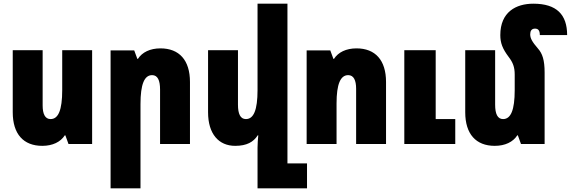

<svg xmlns="http://www.w3.org/2000/svg" viewBox="-20 -780 3092 1040"><path d="M479 -508H317V-292C317 -184 296 -135 254 -135C224 -135 211 -163 211 -209V-508H49V-172C49 -54 107 10 209 10C265 10 308 -11 331 -47H334L351 0H479Z M579 240H741V-216C741 -324 762 -373 804 -373C834 -373 847 -345 847 -295V0H1009V-336C1009 -454 951 -518 849 -518C793 -518 750 -497 727 -461H724L707 -507H579Z M1537 105V-760H1375V-292C1375 -184 1354 -135 1312 -135C1282 -135 1269 -163 1269 -213V-508H1107V-172C1107 -54 1165 10 1254 10C1317 10 1353 -11 1376 -47H1379C1377 -25 1375 -2 1375 20V240H1643V105Z M1641 0H1803V-220C1803 -324 1824 -373 1866 -373C1896 -373 1909 -345 1909 -299V0H2071V-336C2071 -454 2013 -518 1911 -518C1855 -518 1812 -497 1789 -461H1786L1769 -507H1641ZM2170 0H2446V-135H2340V-508H2170Z M2930 -387C2930 -455 2918 -490 2894 -517C2863 -553 2852 -572 2852 -594C2852 -612 2859 -625 2878 -625C2896 -625 2904 -614 2904 -590H3052C3052 -701 2995 -760 2869 -760C2775 -760 2690 -715 2690 -590C2690 -547 2702 -516 2735 -472C2758 -442 2768 -417 2768 -376V-292C2768 -184 2747 -135 2705 -135C2675 -135 2662 -163 2662 -213V-508H2500V-172C2500 -54 2558 10 2660 10C2716 10 2759 -11 2782 -47H2785L2802 0H2930Z"/></svg>

Font: Noto Sans Armenian ExtraCondensed Black
Style: Regular
Weight: 900
Width: 2
Designer: Monotype Design Team
Foundry: Monotype Imaging Inc.
Version: Version 2.008